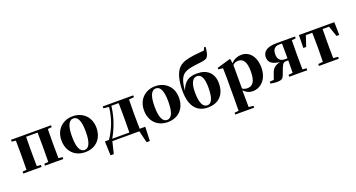

<svg xmlns="http://www.w3.org/2000/svg" viewBox="-59 -1764 5412 2920"><g transform="rotate(-20 2647.5 -304.0)"><path d="M681 -516V-546H34V-516L99 -510C100 -451 101 -364 101 -308V-238C101 -182 100 -95 99 -37L34 -31V0H330V-31L265 -37C264 -95 263 -182 263 -238V-308C263 -365 264 -453 265 -511H451C452 -453 453 -365 453 -308V-238C453 -182 452 -95 451 -37L385 -31V0H681V-31L616 -37C615 -95 614 -182 614 -238V-308C614 -364 615 -451 616 -509Z M1034 17C1204 17 1318 -97 1318 -276C1318 -455 1192 -563 1034 -563C877 -563 751 -453 751 -276C751 -100 863 17 1034 17ZM1034 -18C962 -18 922 -100 922 -274C922 -449 962 -528 1034 -528C1106 -528 1145 -449 1145 -274C1145 -100 1106 -18 1034 -18Z M1486 -35C1559 -160 1624 -325 1645 -511H1763C1764 -453 1765 -365 1765 -308V-238C1765 -181 1764 -93 1763 -35ZM1930 -35C1928 -93 1927 -181 1927 -238V-308C1927 -364 1928 -450 1930 -509L2012 -516V-546H1518V-516L1606 -506C1586 -315 1516 -156 1433 -35H1367L1375 193H1428L1475 0H1912L1959 193H2012L2020 -35Z M2370 17C2540 17 2654 -97 2654 -276C2654 -455 2528 -563 2370 -563C2213 -563 2087 -453 2087 -276C2087 -100 2199 17 2370 17ZM2370 -18C2298 -18 2258 -100 2258 -274C2258 -449 2298 -528 2370 -528C2442 -528 2481 -449 2481 -274C2481 -100 2442 -18 2370 -18Z M3022 -18C2955 -18 2909 -85 2909 -269C2909 -428 2958 -489 3020 -489C3084 -489 3127 -433 3127 -267C3127 -93 3088 -18 3022 -18ZM3276 -867 3255 -819C3205 -812 3137 -810 3083 -802C2980 -787 2909 -772 2849 -721C2774 -658 2738 -523 2738 -352C2738 -84 2859 17 3019 17C3172 17 3299 -68 3299 -275C3299 -436 3200 -528 3036 -528C2902 -528 2825 -479 2775 -343C2785 -495 2822 -570 2879 -606C2930 -638 2989 -647 3099 -661C3175 -670 3229 -674 3255 -702C3279 -730 3293 -787 3297 -863Z M3601 -459C3634 -489 3660 -494 3690 -494C3769 -494 3817 -438 3817 -275C3817 -108 3762 -54 3684 -54C3651 -54 3626 -59 3601 -79ZM3590 -552 3576 -562 3362 -499V-475L3436 -467C3438 -419 3439 -385 3439 -320V7C3439 68 3438 144 3437 223L3370 230V259H3677V230L3600 221C3599 143 3598 67 3598 7V-52C3640 -3 3690 17 3745 17C3877 17 3988 -94 3988 -276C3988 -461 3891 -563 3769 -563C3703 -563 3644 -540 3597 -488Z M4367 -273C4290 -273 4254 -316 4254 -394C4254 -477 4296 -513 4360 -513H4407C4408 -455 4409 -365 4409 -308V-273ZM4630 -516V-546H4329C4170 -546 4104 -487 4104 -400C4104 -317 4155 -275 4283 -257C4200 -242 4159 -203 4137 -138L4101 -36L4034 -31V0C4075 8 4108 11 4140 11C4213 11 4234 -7 4252 -53L4291 -156C4312 -207 4325 -240 4375 -240H4409C4409 -174 4408 -93 4407 -38L4338 -31V0H4630V-31L4565 -37C4564 -95 4563 -182 4563 -238V-308C4563 -364 4564 -451 4565 -509Z M5167 -509 5225 -338H5270L5266 -546H4693L4689 -338H4735L4792 -509H4896C4898 -451 4899 -364 4899 -308V-238C4899 -182 4898 -96 4896 -38L4819 -31V0H5140V-31L5063 -38C5062 -96 5061 -182 5061 -238V-308C5061 -364 5062 -451 5063 -509Z"/></g></svg>

Font: Noto Serif CJK JP Black
Style: Regular
Weight: 900
Designer: Ryoko NISHIZUKA 西塚涼子 (kana & ideographs); Frank Grießhammer (Latin, Greek & Cyrillic); Wenlong ZHANG 张文龙 (bopomofo); San
Foundry: Adobe Systems Incorporated
Version: Version 1.001;PS 1.001;hotconv 16.6.54;makeotf.lib2.5.65590